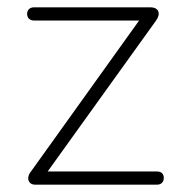

<svg xmlns="http://www.w3.org/2000/svg" viewBox="-20 -504 494 524"><path d="M77 0Q69 0 64.5 -3Q60 -6 58 -11.5Q56 -17 58 -24Q60 -31 66 -38L369 -461V-448H73Q64 -448 59 -453Q54 -458 54 -466Q54 -474 59 -479Q64 -484 73 -484H390Q399 -484 404.5 -481Q410 -478 412 -473Q414 -468 412.5 -461.5Q411 -455 406 -448L100 -22V-36H408Q427 -36 427 -18Q427 -10 422 -5Q417 0 408 0Z"/></svg>

Font: Nunito ExtraLight ExtraLight
Style: Regular
Weight: 250
Version: Version 3.602